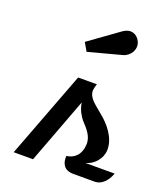

<svg xmlns="http://www.w3.org/2000/svg" viewBox="-159 -1013 986 1125"><g transform="rotate(20 333.5 -450.0)"><path d="M58.6 0H179.2L333.5 -410.2C340.3 -365.2 359.9 -335 377 -313C409.2 -277.8 448.7 -238.8 443.8 -185.1C439 -117.2 397.9 -89.8 356 -85C352.5 -40.5 370.1 0 430.2 0H564C605 0 639.6 -34.2 657.2 -84.5H475.6C524.9 -97.2 567.9 -143.6 569.8 -198.7C572.3 -276.4 511.2 -345.7 459 -386.7C413.6 -426.3 367.7 -454.1 371.1 -502C372.1 -510.7 375 -526.4 380.9 -540.5H263.7ZM258.8 -698.7 465.8 -753.9C509.3 -765.6 540 -813.5 520 -857.9C500.5 -900.4 456.1 -913.1 415 -883.8L229 -750Z"/></g></svg>

Font: Atomic Age
Style: Regular
Weight: 400
Designer: James Grieshaber
Foundry: James Grieshaber
Version: Version 1.002